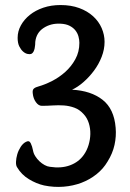

<svg xmlns="http://www.w3.org/2000/svg" viewBox="-20 -684 515 762"><path d="M266 -328Q341 -324 387 -288Q433 -252 439 -177Q442 -143 434.5 -109Q427 -75 407 -43Q390 -14 363 7.5Q336 29 303 41.5Q270 54 232 57Q194 60 155 52Q124 45 94.5 27Q65 9 48 -20Q43 -27 43.5 -41.5Q44 -56 48.5 -71.5Q53 -87 62 -101Q71 -115 83 -121Q96 -128 102 -115.5Q108 -103 111 -87Q113 -75 120 -64Q127 -53 136.5 -44Q146 -35 157 -29Q168 -23 178 -22Q223 -15 258 -28Q293 -41 313 -70Q325 -87 331.5 -108.5Q338 -130 338.5 -152Q339 -174 332.5 -195Q326 -216 312 -231Q296 -249 275.5 -256.5Q255 -264 233.5 -265.5Q212 -267 189.5 -265.5Q167 -264 146 -264Q133 -264 122.5 -278.5Q112 -293 110 -313Q108 -327 114.5 -332.5Q121 -338 133 -341Q158 -348 186.5 -362.5Q215 -377 239 -398.5Q263 -420 279 -449Q295 -478 295 -514Q295 -526 291.5 -539Q288 -552 279.5 -563Q271 -574 256.5 -581.5Q242 -589 220 -590Q182 -592 153 -573Q124 -554 120 -518Q120 -513 119.5 -506Q119 -499 117.5 -492Q116 -485 113 -479Q110 -473 104 -470Q98 -468 89 -470Q80 -472 71.5 -479.5Q63 -487 56.5 -500Q50 -513 50 -534Q50 -560 63 -583.5Q76 -607 98.5 -625Q121 -643 152 -653.5Q183 -664 220 -664Q262 -664 294.5 -652Q327 -640 349.5 -619.5Q372 -599 383.5 -572.5Q395 -546 395 -518Q395 -488 383.5 -458.5Q372 -429 353 -403.5Q334 -378 311 -358Q288 -338 266 -328Z"/></svg>

Font: BM YEONSUNG
Style: Regular
Weight: 400
Designer: Bongjin Kim; Myungsoo Han; Jaehyun Keum; Jihee Min; Dokyung Lee; Chorong Kim; Jooyeon Kang; Sang-a Kim;
Foundry: Sandoll Communications Inc.
Version: Version 1.000;PS 1;hotconv 16.6.51;makeotf.lib2.5.65220